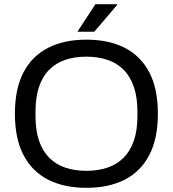

<svg xmlns="http://www.w3.org/2000/svg" viewBox="-20 -888 828 920"><path d="M393.8 12Q287.2 12 210.4 -27.2Q133.5 -66.4 92.5 -145.4Q51.4 -224.4 51.4 -343Q51.4 -462.6 92.5 -541.1Q133.5 -619.6 210.4 -658.8Q287.2 -698 393.8 -698Q501.3 -698 577.9 -658.8Q654.5 -619.6 695.5 -541.1Q736.5 -462.6 736.5 -343Q736.5 -224.4 695.5 -145.4Q654.5 -66.4 577.9 -27.2Q501.3 12 393.8 12ZM393.8 -69.5Q450.4 -69.5 495.6 -85Q540.8 -100.4 572.7 -132.7Q604.5 -164.9 621.5 -214.4Q638.5 -263.9 638.5 -331.9V-353Q638.5 -421.6 621.5 -471.3Q604.5 -521.1 572.7 -553.3Q540.8 -585.6 495.6 -601Q450.4 -616.5 393.8 -616.5Q337.2 -616.5 292.1 -601Q247.1 -585.6 215.3 -553.3Q183.5 -521.1 166.8 -471.3Q150.1 -421.6 150.1 -353V-331.9Q150.1 -263.9 166.8 -214.4Q183.5 -164.9 215.3 -132.7Q247.1 -100.4 292.1 -85Q337.2 -69.5 393.8 -69.5ZM350.9 -736 437.4 -868H540.9L541.9 -865L431.6 -736Z"/></svg>

Font: Archivo SemiBold
Style: Regular
Weight: 600
Designer: Hector Gatti
Foundry: Omnibus-Type
Version: Version 2.001